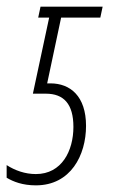

<svg xmlns="http://www.w3.org/2000/svg" viewBox="-48 -548 340 578"><path d="M60 10C165 10 211 -81 211 -169C211 -259 163 -297 104 -297H94L136 -495H254L261 -528H74L67 -495H100L51 -266H90C144 -266 173 -235 173 -166C173 -94 138 -24 60 -24C27 -24 -3 -35 -28 -51V-13C-8 -1 20 10 60 10Z"/></svg>

Font: Noto Sans ExtraCondensed ExtraLight
Style: Italic
Weight: 200
Width: 2
Italic angle: -12°
Designer: Monotype Design Team
Foundry: Monotype Imaging Inc.
Version: Version 2.013